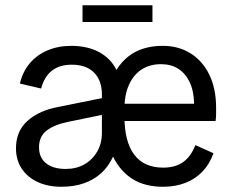

<svg xmlns="http://www.w3.org/2000/svg" viewBox="-20 -701 879 733"><path d="M392 -267 241 -236Q187 -225 158 -202.5Q129 -180 129 -139Q129 -99 156 -77.5Q183 -56 231 -56Q271 -56 302 -73.5Q333 -91 351 -122Q369 -153 369 -194V-340Q369 -394 339 -424Q309 -454 254 -454Q207 -454 178 -431Q149 -408 137 -363L56 -382Q66 -426 93 -458.5Q120 -491 161 -508.5Q202 -526 252 -526Q313 -526 357.5 -502.5Q402 -479 424 -435H425Q444 -465 470 -485.5Q496 -506 529 -516Q562 -526 601 -526Q662 -526 708 -497Q754 -468 779.5 -415Q805 -362 805 -290Q805 -278 805 -265.5Q805 -253 803 -239H439V-305H721Q720 -354 704 -387.5Q688 -421 660.5 -438.5Q633 -456 595 -456Q552 -456 521 -436Q490 -416 472.5 -377.5Q455 -339 455 -284V-258Q455 -160 492.5 -110.5Q530 -61 603 -61Q648 -61 678 -81.5Q708 -102 726 -147L795 -116Q780 -74 752.5 -45.5Q725 -17 687 -2.5Q649 12 602 12Q534 12 487 -17Q440 -46 412 -102H411Q394 -65 366.5 -40Q339 -15 301 -1.5Q263 12 214 12Q163 12 124 -6Q85 -24 63 -57Q41 -90 41 -135Q41 -201 86 -240.5Q131 -280 204 -293L392 -331ZM295 -681H562V-617H295Z"/></svg>

Font: TikTok Sans 24pt
Style: Regular
Weight: 400
Version: Version 4.000